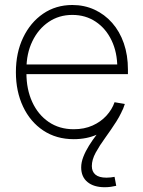

<svg xmlns="http://www.w3.org/2000/svg" viewBox="-20 -558 585 784"><path d="M281.2 10.3Q210 10.3 156.7 -25.1Q103.5 -60.5 74.2 -122.6Q44.9 -184.6 44.9 -263.2Q44.9 -342.8 74.5 -404.5Q104 -466.3 156 -502Q208 -537.6 275.4 -537.6Q324.2 -537.6 365.7 -518.6Q407.2 -499.5 438 -464.6Q468.8 -429.7 485.6 -381.3Q502.4 -333 502.4 -273.4V-255.4H69.3V-294.9H478L459 -281.7Q459 -343.8 435.8 -392.6Q412.6 -441.4 371.1 -469.2Q329.6 -497.1 275.4 -497.1Q220.7 -497.1 178.5 -468.3Q136.2 -439.5 112.1 -389.4Q87.9 -339.4 87.9 -274.9V-259.8Q87.9 -193.4 111.6 -141.6Q135.3 -89.8 178.7 -60.1Q222.2 -30.3 281.2 -30.3Q324.2 -30.3 357.9 -45.4Q391.6 -60.5 414.6 -85.7Q437.5 -110.8 447.8 -140.6L489.7 -133.3Q478 -93.8 449 -61Q419.9 -28.3 377.2 -9Q334.5 10.3 281.2 10.3ZM407.7 206.5Q362.8 206.5 337.2 185.3Q311.5 164.1 311.5 125.5Q311.5 105 320.3 82.3Q329.1 59.6 343.3 36.9Q357.4 14.2 374.3 -7.8Q391.1 -29.8 406.7 -49.3L489.3 -133.3Q477.5 -97.2 455.6 -62.7Q433.6 -28.3 410.2 3.9Q386.7 36.1 370.8 65.2Q355 94.2 355 120.1Q355 142.6 369.6 155Q384.3 167.5 415 167.5Q423.8 167.5 432.1 166.5Q440.4 165.5 447.8 164.1L454.6 200.7Q444.3 203.1 432.6 204.8Q420.9 206.5 407.7 206.5Z"/></svg>

Font: Inter 24pt ExtraLight
Style: Regular
Weight: 250
Designer: Rasmus Andersson
Foundry: rsms
Version: Version 4.001;git-66647c0bb